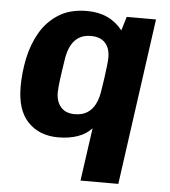

<svg xmlns="http://www.w3.org/2000/svg" viewBox="-51 -567 702 794"><g transform="rotate(5 300.0 -170.5)"><path d="M312.5 180 343.5 -40Q321 -15 285.5 -2.5Q250 10 204.5 10Q126.5 10 79.2 -39Q32 -88 32 -185.5Q32 -244.5 44.5 -304Q57 -363.5 85.5 -412.5Q114 -461.5 161.5 -491.2Q209 -521 279 -521Q326.5 -521 363 -504.2Q399.5 -487.5 426.5 -453.5L444 -511H565.5L469.5 180ZM264 -91.5Q296 -91.5 316.5 -104.8Q337 -118 348.5 -140.5Q360 -163 364.5 -190Q369.5 -220 373.8 -250Q378 -280 380.5 -303.2Q383 -326.5 383 -336Q383 -376.5 362.5 -398Q342 -419.5 303.5 -419.5Q273.5 -419.5 253.2 -406.5Q233 -393.5 221.5 -371Q210 -348.5 205 -319Q196 -262.5 191.5 -227Q187 -191.5 187 -174.5Q187 -137 207 -114.2Q227 -91.5 264 -91.5Z"/></g></svg>

Font: Chivo Mono Medium
Style: Italic
Weight: 500
Italic angle: -8.05°
Monospace: yes
Designer: Hector Gatti
Foundry: Omnibus-Type
Version: Version 1.008